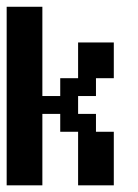

<svg xmlns="http://www.w3.org/2000/svg" viewBox="-20 -556 415 576"><path d="M107.1 -535.7V-267.9H160.7V-321.4H214.3V-428.6H321.4V-321.4H267.9V-267.9H214.3V-214.3H267.9V-160.7H321.4V0H214.3V-160.7H160.7V-214.3H107.1V0H0V-535.7Z"/></svg>

Font: Jersey 10
Style: Regular
Weight: 400
Designer: Sarah Cadigan-Fried
Version: Version 1.000